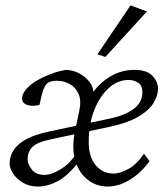

<svg xmlns="http://www.w3.org/2000/svg" viewBox="-20 -681 620 709"><path d="M120.1 7.8Q86.9 7.8 63.5 -6.8Q40 -21.5 27.8 -41Q15.6 -60.5 15.6 -76.2Q15.6 -119.1 50.8 -149.4Q85.9 -179.7 166 -196.3L394.5 -245.1Q442.4 -255.9 474.1 -279.3Q505.9 -302.7 505.9 -341.8Q505.9 -364.3 490.7 -375Q475.6 -385.7 454.1 -385.7Q415 -385.7 381.8 -356Q348.6 -326.2 328.1 -274.4Q307.6 -222.7 307.6 -156.2Q307.6 -101.6 333.5 -70.8Q359.4 -40 399.4 -40Q421.9 -40 453.1 -56.6Q484.4 -73.2 511.7 -113.3L532.2 -85.9Q502 -43.9 460.9 -18.1Q419.9 7.8 377 7.8Q336.9 7.8 304.7 -16.6Q272.5 -41 258.3 -86.9Q244.1 -132.8 256.8 -196.3L272.5 -270.5Q281.2 -309.6 270 -334.5Q258.8 -359.4 236.8 -371.1Q214.8 -382.8 190.4 -382.8Q163.1 -382.8 151.9 -370.6Q140.6 -358.4 132.8 -325.2L126 -293.9Q113.3 -290 98.1 -290.5Q83 -291 72.3 -297.4Q61.5 -303.7 61.5 -317.4Q61.5 -331.1 71.8 -345.2Q82 -359.4 99.1 -372.1Q116.2 -384.8 137.7 -395Q159.2 -405.3 181.2 -412.6Q203.1 -419.9 222.7 -422.9Q247.1 -422.9 270.5 -411.1Q293.9 -399.4 309.6 -379.9Q325.2 -360.4 325.2 -335.9H320.3Q348.6 -376 388.7 -399.4Q428.7 -422.9 476.6 -422.9Q522.5 -422.9 543 -400.9Q563.5 -378.9 563.5 -353.5Q563.5 -328.1 546.9 -300.8Q530.3 -273.4 490.7 -250Q451.2 -226.6 380.9 -211.9L161.1 -165Q116.2 -155.3 99.1 -137.7Q82 -120.1 82 -92.8Q82 -75.2 97.2 -55.2Q112.3 -35.2 144.5 -35.2Q169.9 -35.2 204.1 -56.2Q238.3 -77.1 257.8 -109.4L274.4 -87.9Q231.4 -32.2 193.8 -12.2Q156.2 7.8 120.1 7.8ZM369.1 -470.7 339.8 -480.5 461.9 -661.1 522.5 -638.7Z"/></svg>

Font: Crimson Pro ExtraLight
Style: Italic
Weight: 250
Italic angle: -12°
Designer: Jacques Le Bailly
Foundry: Baron von Fonthausen
Version: Version 1.003